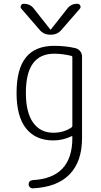

<svg xmlns="http://www.w3.org/2000/svg" viewBox="-20 -775 540 1025"><path d="M269.5 -488.3Q117.2 -488.3 118.2 -278.3Q118.2 -174.8 156.7 -120.6Q195.3 -66.4 264.6 -66.4Q321.3 -66.4 363.3 -95.7Q366.2 -97.7 366.2 -103.5V-470.7Q366.2 -474.6 361.3 -476.6Q314.5 -488.3 269.5 -488.3ZM264.6 -25.4Q169.9 -25.4 119.1 -89.4Q68.4 -153.3 68.4 -278.3Q68.4 -406.2 118.2 -468.3Q168 -530.3 269.5 -530.3Q331.1 -530.3 383.8 -517.6Q398.4 -513.7 408.2 -501.5Q418 -489.3 418 -472.7V-38.1Q418 87.9 351.1 156.2Q284.2 224.6 154.3 230.5Q145.5 230.5 139.2 224.1Q132.8 217.8 132.8 209Q132.8 189.5 154.3 186.5Q366.2 175.8 366.2 -38.1V-44.9Q366.2 -49.8 362.3 -47.9Q315.4 -25.4 264.6 -25.4ZM393.6 -754.9Q403.3 -754.9 408.2 -745.6Q413.1 -736.3 406.2 -728.5L309.6 -617.2Q287.1 -589.8 252 -589.8H248Q211.9 -589.8 190.4 -617.2L93.8 -728.5Q87.9 -735.4 91.8 -745.1Q95.7 -754.9 106.4 -754.9Q141.6 -754.9 161.1 -728.5L248 -618.2Q249 -617.2 250 -617.2L252 -618.2L338.9 -728.5Q358.4 -754.9 393.6 -754.9Z"/></svg>

Font: Rounded-L Mgen+ 1mn light
Style: Regular
Weight: 200
Designer: [Source Han Sans]
Ryoko NISHIZUKA  (kana & ideographs); Paul D. Hunt (Latin, Greek & Cyrillic); Wenlong ZHANG  (bopomofo
Version: Version 1.059.20150602